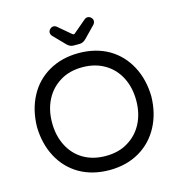

<svg xmlns="http://www.w3.org/2000/svg" viewBox="-126 -992 1046 1115"><g transform="rotate(-15 396.5 -434.5)"><path d="M339.8 -761.7 273.4 -830.1Q265.6 -839.8 265.6 -850.6Q265.6 -861.3 274.9 -870.6Q284.2 -879.9 295.9 -879.9Q306.6 -879.9 314.5 -873L390.6 -808.6Q396.5 -804.7 398.4 -804.7Q402.3 -804.7 406.2 -808.6L482.4 -873Q490.2 -879.9 501 -879.9Q512.7 -879.9 522 -870.6Q531.2 -861.3 531.2 -850.6Q531.2 -839.8 523.4 -830.1L457 -761.7Q438.5 -742.2 417 -742.2H379.9Q358.4 -742.2 339.8 -761.7ZM215.8 -34.2Q139.6 -79.1 97.2 -158.7Q54.7 -238.3 52.7 -340.8Q54.7 -443.4 96.7 -522.5Q138.7 -602.5 216.8 -647.5Q294.9 -692.4 396.5 -692.4Q499 -692.4 577.1 -647.5Q653.3 -602.5 695.8 -522.5Q738.3 -442.4 740.2 -340.8Q738.3 -239.3 696.3 -160.2Q653.3 -79.1 575.7 -34.2Q498 10.7 396.5 10.7Q293.9 10.7 215.8 -34.2ZM531.2 -109.4Q587.9 -143.6 618.7 -203.6Q649.4 -263.7 649.4 -340.8Q649.4 -417 619.1 -477.5Q587.9 -539.1 530.3 -573.2Q472.7 -607.4 396.5 -607.4Q317.4 -607.4 261.7 -572.3Q205.1 -538.1 174.3 -478Q143.6 -418 143.6 -340.8Q143.6 -264.6 173.8 -204.1Q205.1 -141.6 262.2 -107.9Q319.3 -74.2 396.5 -74.2Q475.6 -74.2 531.2 -109.4Z"/></g></svg>

Font: FakePearl
Style: Regular
Weight: 400
Version: Version 1.2